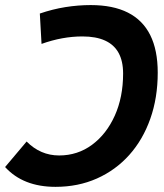

<svg xmlns="http://www.w3.org/2000/svg" viewBox="-39 -723 645 753"><path d="M316.9 -703.1Q404.2 -703.1 462.6 -673.6Q521 -644 550.3 -585.2Q579.6 -526.4 579.6 -438Q579.6 -339.4 550.4 -257.1Q521.3 -174.8 467.9 -115.2Q414.6 -55.7 341 -22.9Q267.5 9.8 178.7 9.8Q51.8 9.8 -19 -67.9L65.4 -168Q119.6 -113.3 192.9 -113.3Q265.3 -113.3 321.9 -155.1Q378.5 -196.9 411.2 -269.5Q443.8 -342.1 443.8 -434.6Q443.8 -483.4 426 -515.7Q408.2 -548 372.8 -564Q337.4 -580.1 284.2 -580.1Q205.7 -580.1 123.9 -550.8L117.2 -669.9Q167 -687 217.3 -695.1Q267.6 -703.1 316.9 -703.1Z"/></svg>

Font: Cascadia Code PL
Style: Italic
Weight: 400
Italic angle: -10°
Monospace: yes
Designer: Aaron Bell
Foundry: Saja Typeworks
Version: Version 2404.023